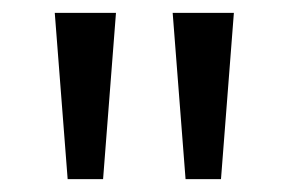

<svg xmlns="http://www.w3.org/2000/svg" viewBox="-20 -734 448 298"><path d="M160 -714H65L85 -456H140ZM343 -714H248L268 -456H323Z"/></svg>

Font: Noto Sans Cypriot
Style: Regular
Weight: 400
Designer: Monotype Design Team
Foundry: Monotype Imaging Inc.
Version: Version 2.002